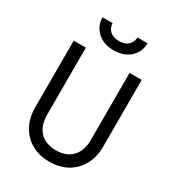

<svg xmlns="http://www.w3.org/2000/svg" viewBox="-215 -1032 1057 1164"><g transform="rotate(30 313.0 -450.0)"><path d="M155 -910C155 -841 208 -770 313 -770C419 -770 471 -841 471 -910H400C400 -885 384 -835 313 -835C242 -835 226 -885 226 -910ZM75 -700V-230C75 -91 168 10 313 10C458 10 551 -91 551 -230V-700H466V-230C466 -134 413 -70 313 -70C213 -70 160 -134 160 -230V-700Z"/></g></svg>

Font: Jost
Style: Regular
Weight: 400
Version: Version 3.710